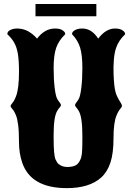

<svg xmlns="http://www.w3.org/2000/svg" viewBox="-20 -907 668 972"><path d="M318.4 45.4Q136.2 45.4 92.3 -84Q76.2 -131.8 76.2 -187Q76.2 -242.7 71.8 -274.9Q67.4 -308.1 61 -322.8Q54.7 -337.9 48.8 -347.2Q43 -355.5 38.3 -360.4Q33.7 -365.2 33.7 -370.1Q33.7 -374.5 38.1 -379.4Q42.5 -384.3 48.6 -393.6Q54.7 -402.8 61 -419.4Q76.2 -458.5 76.2 -543.5Q76.2 -599.6 70.6 -633.8Q64.9 -668 52.2 -690.4Q39.6 -712.9 17.1 -733.9Q17.1 -752 43.9 -759.8Q64 -765.1 87.6 -760.7Q111.3 -756.3 129.4 -744.6Q153.8 -728.5 167.5 -711.4Q206.5 -762.7 258.8 -762.7Q280.8 -762.7 293.9 -755.4Q306.2 -748 308.6 -741.2L310.5 -733.9Q277.3 -702.1 264.4 -664.8Q251.5 -627.4 251.5 -562.5Q251.5 -504.9 256.8 -461.9Q262.2 -418.9 270 -405.8Q276.4 -395 282.5 -387.5Q288.6 -379.9 288.6 -375Q288.6 -370.6 282.7 -363.8Q275.9 -356.4 270 -346.2Q251.5 -316.4 251.5 -224.6V-206.5Q251.5 -121.6 261.2 -99.6Q270.5 -80.6 276.4 -76.7Q279.8 -74.2 283 -72.3Q286.1 -70.3 289.6 -68.4Q308.1 -59.1 336.2 -62.5Q364.3 -65.9 375 -79.6Q386.2 -93.8 390.9 -109.6Q395.5 -125.5 396 -150.9Q396.5 -161.6 396.7 -175.3Q397 -189 397 -205.6V-220.2Q397 -315.4 378.4 -345.7Q375 -351.1 371.8 -355.7Q368.7 -360.4 365.7 -363.8Q359.9 -370.6 359.9 -375Q359.9 -379.9 366 -387.5Q372.1 -395 378.4 -405.8Q386.2 -418.5 391.6 -461.9Q397 -505.4 397 -563Q397 -628.4 385.7 -665.5Q374.5 -702.6 344.7 -733.9Q344.7 -751 372.1 -759.8Q382.3 -762.7 396.5 -762.7Q444.3 -762.7 477.1 -711.4Q516.1 -762.7 562 -762.7Q584 -762.7 597.2 -755.4Q609.4 -748 611.8 -741.2L613.8 -733.9Q580.1 -701.7 567.9 -665Q559.1 -639.6 556.4 -604Q553.7 -568.4 554.9 -533Q556.2 -497.6 559.1 -472.7Q563 -439.9 572.3 -420.4Q581.5 -400.9 589.4 -389.6Q597.2 -378.4 597.2 -370.1Q597.2 -365.7 592.8 -361.3Q588.4 -356.4 582.3 -347.2Q576.2 -337.9 569.8 -322.3Q554.7 -286.1 554.7 -208.5Q554.7 -131.3 539.1 -84Q523.4 -36.6 492.2 -8.3Q432.6 45.4 318.4 45.4ZM159.7 -824.7V-886.7H467.8V-824.7Z"/></svg>

Font: Sancreek
Style: Regular
Weight: 400
Designer: Vernon Adams
Foundry: Vernon Adams
Version: Version 1.100; ttfautohint (v1.8.4.7-5d5b)